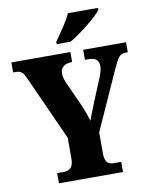

<svg xmlns="http://www.w3.org/2000/svg" viewBox="-99 -1004 855 1077"><g transform="rotate(-10 328.5 -465.5)"><path d="M271 -784V-771H351C413 -808 513 -886 535 -921V-931H363C345 -886 298 -824 271 -784ZM148 0H513V-58H470C443 -58 420 -68 420 -124V-242L572 -580C601 -642 611 -657 645 -657H656V-714H412V-657H429C471 -657 491 -643 491 -606C491 -598 489 -578 476 -546L429 -433C412 -390 395 -349 383 -315C373 -346 366 -370 350 -406L285 -550C276 -570 272 -591 272 -606C272 -638 298 -657 336 -657H339V-714H3V-657H15C53 -657 60 -644 78 -604L241 -243V-125C241 -69 217 -58 180 -58H148Z"/></g></svg>

Font: Noto Serif Myanmar Condensed Black
Style: Regular
Weight: 900
Width: 3
Designer: Ben Mitchell and the Monotype Design Team
Foundry: Monotype Imaging Inc.
Version: Version 2.106